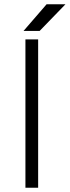

<svg xmlns="http://www.w3.org/2000/svg" viewBox="-20 -886 329 906"><path d="M100 0H160V-700H100ZM91 -740H167L289 -866H200Z"/></svg>

Font: Unageo
Style: Light
Weight: 300
Designer: Richard Sepsi
Foundry: Richard Sepsi
Version: Version 2.000